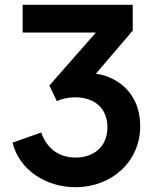

<svg xmlns="http://www.w3.org/2000/svg" viewBox="-20 -765 651 797"><path d="M293 12C447 12 562 -97 562 -241C562 -329 523 -396 456 -433C433 -446 407 -455 378 -459L531 -638V-745H74V-630H378L185 -410L216 -345C237 -356 267 -361 292 -361C374 -361 426 -314 426 -237C426 -158 372 -111 293 -111C226 -111 175 -147 151 -215L32 -173C60 -59 171 12 293 12Z"/></svg>

Font: Plus Jakarta Sans
Style: Bold
Weight: 700
Designer: Gumpita Rahayu
Foundry: Tokotype
Version: Version 2.071;gftools[0.9.30]